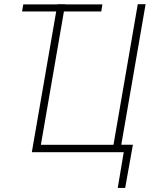

<svg xmlns="http://www.w3.org/2000/svg" viewBox="-20 -731 759 922"><path d="M471.7 -710 466.3 -675.8H85.9L91.8 -710ZM618.2 -36.1 581.1 171.4H545.4L574.2 0H516.6L522.9 -36.1ZM132.8 0 255.9 -710.9H293L176.3 -35.6H524.9L641.6 -710.9H679.2L556.2 0Z"/></svg>

Font: Roboto Condensed ExtraLight
Style: Italic
Weight: 250
Italic angle: -12°
Designer: Christian Robertson
Foundry: Google
Version: Version 3.008; 2023